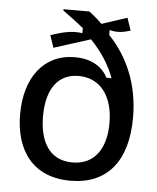

<svg xmlns="http://www.w3.org/2000/svg" viewBox="-50 -710 626 766"><g transform="rotate(5 262.5 -327.5)"><path d="M260 12.5C407.5 12.5 487.5 -85.8 487.5 -260C487.5 -393.3 440 -500.8 364.2 -580V-600C395 -591.7 421.7 -596.7 447.5 -605L430.8 -655L329.2 -621.7C312.5 -638.3 295 -653.3 277.5 -666.7H173.3V-661.7C201.7 -640.8 228.3 -621.7 256.7 -598.3V-578.3C210.8 -585 170.8 -572.5 130 -559.2L146.7 -510L293.3 -556.7C338.3 -510 370 -460 388.3 -409.2H368.3C346.7 -450 305 -480 235.8 -480C110.8 -480 37.5 -380.8 37.5 -235C37.5 -88.3 110.8 12.5 260 12.5ZM261.7 -60.8C170 -60.8 129.2 -132.5 129.2 -235C129.2 -344.2 175 -406.7 257.5 -406.7C342.5 -406.7 395.8 -340 395.8 -230C395.8 -134.2 355 -60.8 261.7 -60.8Z"/></g></svg>

Font: Familjen Grotesk
Style: Regular
Weight: 400
Designer: Anders Wikstroem, Jonas Baeckman, Matilda Gysing, Kristian Moeller
Foundry: Familjen STHLM AB
Version: Version 2.000